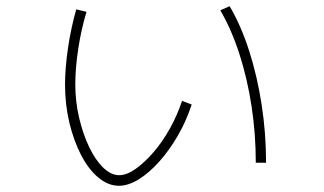

<svg xmlns="http://www.w3.org/2000/svg" viewBox="-20 -586 1040 617"><path d="M362 11Q328 11 296.5 -15Q265 -41 241 -87Q217 -133 203 -191.5Q189 -250 189 -314Q189 -367 198.5 -431.5Q208 -496 225 -556L258 -548Q241 -492 231.5 -429.5Q222 -367 222 -315Q222 -259 234.5 -206.5Q247 -154 267 -112.5Q287 -71 312 -47Q337 -23 363 -23Q387 -23 415.5 -43Q444 -63 473 -96.5Q502 -130 526 -173Q550 -216 565 -262L596 -250Q579 -198 552 -151Q525 -104 492 -67Q459 -30 425.5 -9.5Q392 11 362 11ZM802 -63Q802 -155 788.5 -244Q775 -333 749.5 -412Q724 -491 688 -553L718 -566Q755 -503 781 -421.5Q807 -340 821 -248.5Q835 -157 835 -63Z"/></svg>

Font: M PLUS 1 Thin ExtraLight
Style: Regular
Weight: 250
Version: Version 1.001